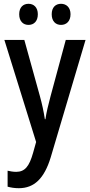

<svg xmlns="http://www.w3.org/2000/svg" viewBox="-20 -750 472 1010"><path d="M81 -675C81 -638 102 -619 130 -619C158 -619 179 -638 179 -675C179 -711 158 -730 130 -730C102 -730 81 -712 81 -675ZM252 -675C252 -638 273 -619 301 -619C329 -619 351 -638 351 -675C351 -711 329 -730 301 -730C273 -730 252 -712 252 -675ZM3 -540 170 -3 154 54C134 125 111 154 65 154C49 154 33 151 20 148V232C38 237 57 240 79 240C160 240 213 189 247 77L430 -540H326L246 -244C234 -199 224 -158 219 -123H216C210 -163 201 -204 190 -244L108 -540Z"/></svg>

Font: Noto Sans Sinhala Condensed Medium
Style: Regular
Weight: 500
Width: 3
Designer: Jelle Bosma - Monotype Design Team
Foundry: Monotype Imaging Inc.
Version: Version 2.006